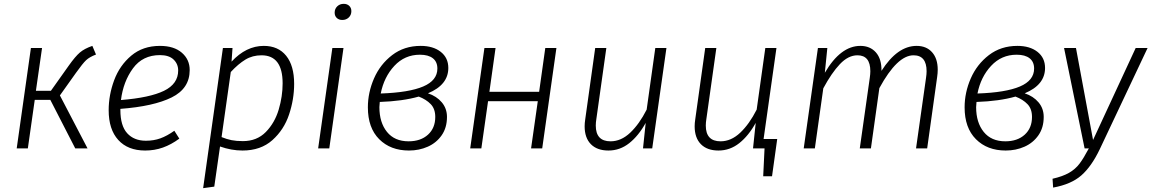

<svg xmlns="http://www.w3.org/2000/svg" viewBox="-20 -773 5997 1000"><path d="M480 -489Q446 -476 428.5 -459.5Q411 -443 376 -394L292 -276L436 0H372L242 -253H161L125 0H67L141 -523H199L167 -300H245L338 -431Q372 -479 396 -499.5Q420 -520 461 -534Z M607 -206V-200Q607 -118 642.5 -79Q678 -40 740 -40Q781 -40 815.5 -52.5Q850 -65 888 -92L914 -51Q872 -20 828.5 -4.5Q785 11 736 11Q646 11 596 -44Q546 -99 546 -199Q546 -278 574.5 -355Q603 -432 663.5 -483Q724 -534 813 -534Q886 -534 927 -498.5Q968 -463 968 -408Q968 -312 874 -265.5Q780 -219 607 -206ZM610 -252Q760 -264 834 -300Q908 -336 908 -406Q908 -440 884 -463Q860 -486 813 -486Q723 -486 672.5 -417Q622 -348 610 -252Z M1141 -523H1191L1186 -452Q1262 -534 1354 -534Q1429 -534 1470.5 -482.5Q1512 -431 1512 -336Q1512 -256 1485.5 -176.5Q1459 -97 1398.5 -43Q1338 11 1243 11Q1185 11 1126 -10L1096 199L1038 207ZM1452 -339Q1452 -485 1342 -485Q1295 -485 1258 -462.5Q1221 -440 1182 -398L1134 -59Q1161 -48 1186 -43Q1211 -38 1245 -38Q1318 -38 1364.5 -85.5Q1411 -133 1431.5 -202Q1452 -271 1452 -339Z M1695 0H1637L1711 -523H1769ZM1723 -707Q1723 -727 1736.5 -740Q1750 -753 1770 -753Q1788 -753 1799 -742.5Q1810 -732 1810 -715Q1810 -695 1796.5 -682Q1783 -669 1763 -669Q1745 -669 1734 -679.5Q1723 -690 1723 -707Z M2315 -419Q2315 -331 2209 -287Q2254 -272 2281 -240Q2308 -208 2308 -164Q2308 -108 2280.5 -68.5Q2253 -29 2208 -9Q2163 11 2110 11Q2014 11 1955 -48Q1896 -107 1896 -214Q1896 -291 1928 -364.5Q1960 -438 2022.5 -486Q2085 -534 2171 -534Q2236 -534 2275.5 -503Q2315 -472 2315 -419ZM1963 -286Q2110 -291 2184 -322.5Q2258 -354 2258 -416Q2258 -451 2234.5 -469.5Q2211 -488 2167 -488Q2088 -488 2034 -430Q1980 -372 1963 -286ZM1958 -242Q1956 -224 1956 -215Q1956 -135 1995.5 -86Q2035 -37 2108 -37Q2171 -37 2209 -71.5Q2247 -106 2247 -164Q2247 -206 2223.5 -230.5Q2200 -255 2161 -270Q2077 -246 1958 -242Z M2781 -246H2522L2487 0H2429L2503 -523H2561L2529 -295H2788L2820 -523H2878L2804 0H2746Z M3025 -115Q3025 -132 3028 -151L3080 -523H3138L3086 -153Q3083 -135 3083 -119Q3083 -37 3160 -37Q3215 -37 3262.5 -82Q3310 -127 3348 -202L3393 -523H3451L3377 0H3329L3343 -133Q3306 -66 3257.5 -27.5Q3209 11 3149 11Q3090 11 3057.5 -22Q3025 -55 3025 -115Z M4028 -49 4001 145H3955L3962 0H3902L3916 -133Q3879 -66 3830.5 -27.5Q3782 11 3722 11Q3663 11 3630.5 -22Q3598 -55 3598 -115Q3598 -132 3601 -151L3653 -523H3711L3659 -153Q3656 -135 3656 -119Q3656 -37 3733 -37Q3788 -37 3835.5 -82Q3883 -127 3921 -202L3966 -523H4024L3957 -49Z M4864 -410Q4864 -392 4861 -372L4809 0H4751L4803 -367Q4806 -387 4806 -402Q4806 -485 4738 -485Q4653 -485 4560 -314L4516 0H4458L4510 -367Q4513 -387 4513 -402Q4513 -485 4446 -485Q4398 -485 4354.5 -439Q4311 -393 4268 -313L4224 0H4166L4240 -523H4289L4276 -394Q4358 -534 4461 -534Q4512 -534 4542 -500Q4572 -466 4571 -404Q4654 -534 4754 -534Q4805 -534 4834.5 -501Q4864 -468 4864 -410Z M5423 -419Q5423 -331 5317 -287Q5362 -272 5389 -240Q5416 -208 5416 -164Q5416 -108 5388.5 -68.5Q5361 -29 5316 -9Q5271 11 5218 11Q5122 11 5063 -48Q5004 -107 5004 -214Q5004 -291 5036 -364.5Q5068 -438 5130.5 -486Q5193 -534 5279 -534Q5344 -534 5383.5 -503Q5423 -472 5423 -419ZM5071 -286Q5218 -291 5292 -322.5Q5366 -354 5366 -416Q5366 -451 5342.5 -469.5Q5319 -488 5275 -488Q5196 -488 5142 -430Q5088 -372 5071 -286ZM5066 -242Q5064 -224 5064 -215Q5064 -135 5103.5 -86Q5143 -37 5216 -37Q5279 -37 5317 -71.5Q5355 -106 5355 -164Q5355 -206 5331.5 -230.5Q5308 -255 5269 -270Q5185 -246 5066 -242Z M5708 4Q5665 94 5612 140.5Q5559 187 5465 204L5462 158Q5515 146 5548 127Q5581 108 5602.5 79.5Q5624 51 5651 0H5629L5522 -523H5584L5673 -44L5895 -523H5957Z"/></svg>

Font: FiraGO Light
Style: Italic
Weight: 300
Italic angle: -8°
Designer: bBox Type GmbH
Foundry: bBox Type GmbH
Version: Version 1.001